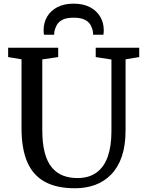

<svg xmlns="http://www.w3.org/2000/svg" viewBox="-20 -998 779 1026"><path d="M381 8Q283 8 219.8 -26.5Q156.5 -61 125.8 -132Q95 -203 95 -313V-681L23.5 -693V-743H291V-693L206 -680.5V-302.5Q206 -231.5 219 -182.5Q232 -133.5 256.8 -103.5Q281.5 -73.5 316.2 -60Q351 -46.5 394 -46.5Q455 -46.5 495.5 -75.8Q536 -105 555.8 -161Q575.5 -217 575.5 -296.5V-680L491.5 -693V-743H724V-693L651 -681V-302Q651 -220.5 631 -162Q611 -103.5 574.2 -65.8Q537.5 -28 488.5 -10Q439.5 8 381 8ZM373.5 -978.5Q424 -978.5 460 -960Q496 -941.5 515.2 -909.2Q534.5 -877 534.5 -836Q534.5 -830.5 534 -824.5Q533.5 -818.5 532.5 -812.5H477.5Q477.5 -815 477.5 -819.2Q477.5 -823.5 476.5 -828.5Q474 -845.5 464.8 -863Q455.5 -880.5 434 -892Q412.5 -903.5 373.5 -903.5Q334.5 -903.5 313.2 -892Q292 -880.5 282.8 -863Q273.5 -845.5 270.5 -828.5Q270 -823.5 269.8 -819.2Q269.5 -815 269.5 -812.5H215Q214 -818.5 213.5 -824.5Q213 -830.5 213 -836Q213 -877 232 -909.2Q251 -941.5 287 -960Q323 -978.5 373.5 -978.5Z"/></svg>

Font: Merriweather 20pt
Style: Regular
Weight: 400
Version: Version 2.100